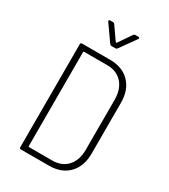

<svg xmlns="http://www.w3.org/2000/svg" viewBox="-215 -997 969 1099"><g transform="rotate(30 269.5 -447.5)"><path d="M97 -10V-690Q97 -700 107 -700H292Q374 -700 421.5 -651Q469 -602 469 -517V-183Q469 -98 421.5 -49Q374 0 292 0H107Q97 0 97 -10ZM140 -35H293Q356 -35 392.5 -75Q429 -115 429 -185V-514Q429 -584 392.5 -624.5Q356 -665 293 -665H140Q136 -665 136 -661V-39Q136 -35 140 -35ZM172 -889Q172 -891 174 -893Q176 -895 180 -895H198Q206 -895 210 -889L270 -803Q271 -802 273 -802Q275 -802 276 -803L335 -889Q339 -895 347 -895H366Q372 -895 374 -891.5Q376 -888 372 -883L297 -778Q293 -772 285 -772H260Q252 -772 248 -778L174 -883Q172 -885 172 -889Z"/></g></svg>

Font: Barlow Semi Condensed ExLight
Style: Regular
Weight: 275
Width: 4
Designer: Jeremy Tribby
Foundry: Tribby Type
Version: Version 1.408